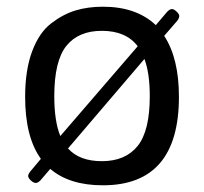

<svg xmlns="http://www.w3.org/2000/svg" viewBox="-20 -548 609 573"><path d="M427 -261Q427 -330 411 -372L183 -105Q217 -67 284 -67Q354 -67 390.5 -112Q427 -157 427 -261ZM160 -142 391 -410Q356 -456 284 -456Q214 -456 178 -411Q142 -366 142 -261Q142 -186 160 -142ZM509 -486 470 -441Q514 -374 514 -259Q514 5 287 5Q187 5 130 -44L101 -10Q93 -2 87 -2Q80 -2 72 -9.5Q64 -17 64 -23Q64 -28 71 -37L102 -74Q55 -139 55 -259Q55 -339 76 -395Q97 -451 133 -478.5Q169 -506 206 -517Q243 -528 287 -528Q387 -528 445 -473L479 -513Q487 -521 493 -521Q499 -521 507 -513.5Q515 -506 515 -500Q515 -494 509 -486Z"/></svg>

Font: mmAsap
Style: Regular
Weight: 400
Designer: Pablo Cosgaya
Foundry: Omnibus-Type
Version: Version 1.001